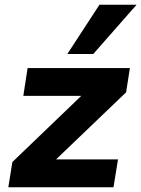

<svg xmlns="http://www.w3.org/2000/svg" viewBox="-20 -787 594 807"><path d="M15 0 32 -106 358 -419 352 -384H78L96 -501H526L510 -399L178 -81L185 -117H476L457 0ZM263 -560 398 -767H554L372 -560Z"/></svg>

Font: Nunito Sans 8pt ExtraBold
Style: Italic
Weight: 800
Italic angle: -9°
Version: Version 3.101;gftools[0.9.27]